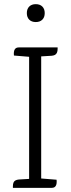

<svg xmlns="http://www.w3.org/2000/svg" viewBox="-20 -903 339 923"><path d="M178 -632V-45L252 -39Q256 0 229 0H42V-8Q42 -30 55 -36Q61 -39 70 -40L120 -43V-630L47 -636Q43 -675 70 -675H257V-668Q257 -646 244 -639Q238 -636 229 -635L179 -632ZM183.5 -808.5Q172 -797 152 -797Q132 -797 120.5 -808.5Q109 -820 109 -840Q109 -860 120.5 -871.5Q132 -883 152 -883Q172 -883 183.5 -871.5Q195 -860 195 -840Q195 -820 183.5 -808.5Z"/></svg>

Font: Karma Light
Style: Regular
Weight: 300
Designer: Joana Correia
Foundry: Indian Type Foundry
Version: Version 1.202;PS 1.0;hotconv 1.0.78;makeotf.lib2.5.61930; tt